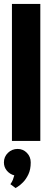

<svg xmlns="http://www.w3.org/2000/svg" viewBox="-20 -720 226 981"><path d="M33 221 60 241Q59 241 70.5 234Q82 227 97.5 211.5Q113 196 125 171Q137 146 137 110Q137 81 117.5 61Q98 41 70 41Q41 41 20.5 61Q0 81 0 110Q0 134 15 152Q30 170 53 176Q50 187 46 198Q42 209 33 221ZM41 0H186V-700H41Z"/></svg>

Font: Advent Pro ExtraBold
Style: Regular
Weight: 800
Designer: VivaRado, Andreas Kalpakidis
Foundry: VivaRado, Andreas Kalpakidis
Version: Version 3.000